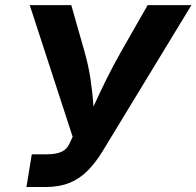

<svg xmlns="http://www.w3.org/2000/svg" viewBox="-20 -748 786 768"><path d="M85.8 0 107.2 -130.8H167.2Q204 -130.8 225.9 -140.7Q247.8 -150.7 258.4 -174.5L270.6 -200.9L99 -727.5H265.1L316.5 -547.1Q333.9 -486.7 342 -431.9Q350.1 -377.1 353.5 -328.9Q356.8 -280.7 359.9 -239.8H317.1Q335.9 -280.9 357.2 -328.6Q378.6 -376.3 405.6 -430.9Q432.6 -485.4 467.6 -547.1L570.6 -727.5H745.7L389.2 -141.2Q361 -95.5 329.1 -63.8Q297.1 -32.1 256.7 -16Q216.4 0 162.1 0Z"/></svg>

Font: Adwaita Sans
Style: Italic
Weight: 400
Italic angle: -9.39999°
Designer: Rasmus Andersson
Foundry: rsms
Version: Version 4.001;git-9221beed3